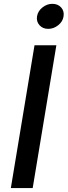

<svg xmlns="http://www.w3.org/2000/svg" viewBox="-20 -958 345 978"><path d="M267.1 -727.5 146.5 0H35.2L155.8 -727.5ZM225.6 -811Q197.8 -811 181.2 -829.6Q164.6 -848.1 168.5 -874.5Q172.9 -901.4 196 -919.9Q219.2 -938.5 246.6 -938.5Q274.9 -938.5 291.5 -919.9Q308.1 -901.4 303.7 -874.5Q299.8 -848.1 276.6 -829.6Q253.4 -811 225.6 -811Z"/></svg>

Font: Inter Medium
Style: Italic
Weight: 500
Italic angle: -9.3988°
Designer: Rasmus Andersson
Foundry: rsms
Version: Version 4.001;git-66647c0bb